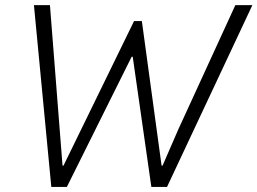

<svg xmlns="http://www.w3.org/2000/svg" viewBox="-20 -740 1019 760"><path d="M114.3 -719.7H177.7L216.3 -227.1L227.5 -84.5H231.4L510.7 -656.7H541.5L619.6 -84.5H623.5L685.5 -227.1L911.6 -719.7H979L641.1 0H579.1L505.4 -515.1H501L244.6 0H183.1Z"/></svg>

Font: Reddit Sans Vanilla Light
Style: Italic
Weight: 300
Italic angle: -11.25°
Designer: Stephen Hutchings
Version: Version 1.013